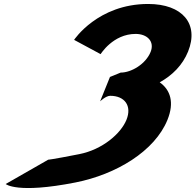

<svg xmlns="http://www.w3.org/2000/svg" viewBox="-20 -860 986 968"><path d="M487.3 -587C487.3 -587 549.4 -689 663.8 -689C722.1 -689 760.7 -651 739.3 -598C715 -538 643.3 -494 588.3 -494L534.4 -472L484.7 -349C484.7 -349 513.6 -377 535.6 -377C608.2 -377 646.3 -327 617.6 -256C589.3 -186 496.1 -105.8 379.7 -82.9C235.5 -54.5 223.1 -54.9 223.1 -54.9L8.7 67.7C8.7 67.7 64.6 118.2 360.1 60C566 19.5 760.5 -98 824.4 -256C859.5 -343 839.9 -406 785.2 -445C848.9 -480 900.7 -532 928.2 -600C984.7 -740 899.7 -840 727 -840C472.9 -840 353.6 -659 353.6 -659Z"/></svg>

Font: Hussar
Style: BdWideOblFour
Weight: 700
Foundry: Cannot Into Space Fonts
Version: Version 2.00